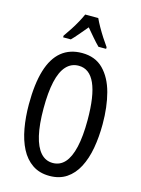

<svg xmlns="http://www.w3.org/2000/svg" viewBox="-139 -1021 813 1108"><g transform="rotate(15 268.0 -466.5)"><path d="M489 -358Q489 -281 477 -214Q465 -147 438.5 -96.5Q412 -46 370 -18Q328 10 269 10Q209 10 166.5 -19Q124 -48 98 -98.5Q72 -149 60 -216Q48 -283 48 -359Q48 -481 72.5 -562Q97 -643 146.5 -683.5Q196 -724 269 -724Q348 -724 396.5 -675Q445 -626 467 -543.5Q489 -461 489 -358ZM136 -358Q136 -262 151 -197.5Q166 -133 195.5 -100Q225 -67 268 -67Q311 -67 340 -99Q369 -131 384 -196Q399 -261 399 -358Q399 -503 366.5 -575.5Q334 -648 269 -648Q225 -648 195 -615.5Q165 -583 150.5 -518.5Q136 -454 136 -358ZM306 -943Q316 -921 331 -894.5Q346 -868 363 -841.5Q380 -815 396 -793V-783H350Q330 -803 309.5 -827Q289 -851 267 -877Q245 -851 223.5 -825.5Q202 -800 185 -783H139V-793Q157 -818 174 -844.5Q191 -871 205 -896.5Q219 -922 228 -943Z"/></g></svg>

Font: Noto Sans Display ExtraCondensed
Style: Regular
Weight: 400
Width: 2
Version: Version 2.003